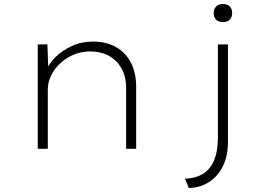

<svg xmlns="http://www.w3.org/2000/svg" viewBox="-20 -741 1323 956"><path d="M168 0V-520H216L221 -384L209 -386Q222 -423 255.5 -456Q289 -489 337 -511.5Q385 -534 442 -534Q511 -534 559.5 -505.5Q608 -477 633 -426.5Q658 -376 658 -309V0H608V-301Q608 -359 585.5 -399.5Q563 -440 524 -462Q485 -484 432 -485Q385 -485 346 -468.5Q307 -452 278 -424Q249 -396 233.5 -363Q218 -330 218 -295V0H194Q189 0 183 0Q177 0 168 0ZM920 195 901 149Q959 146 994.5 122Q1030 98 1047.5 53.5Q1065 9 1065 -55V-520H1115V-35Q1115 36 1089.5 87Q1064 138 1020 166Q976 194 920 195ZM1090 -631Q1068 -631 1056 -643Q1044 -655 1044 -676Q1044 -696 1056 -708.5Q1068 -721 1090 -721Q1112 -721 1124 -709Q1136 -697 1136 -676Q1136 -656 1124 -643.5Q1112 -631 1090 -631Z"/></svg>

Font: Lexend Mega ExtraLight
Style: Regular
Weight: 250
Version: Version 1.007